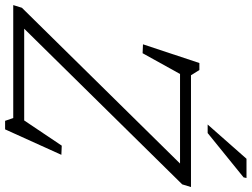

<svg xmlns="http://www.w3.org/2000/svg" viewBox="-150 -819 988 754"><g transform="rotate(90 344.0 -442.0)"><path d="M701.5 -698 691 -663.5 63 -26 53.5 -43H440L539 -190.5L575 -189L475 32H441.5L430.5 0H-13L-2.5 -34L625.5 -671.5L638.5 -655H257.5L176 -508L141 -509.5L214.5 -731H242L262.5 -698ZM456 -763.5 590.5 -916H666L663.5 -904.5L489.5 -763.5Z"/></g></svg>

Font: Newsreader 9pt Light
Style: Italic
Weight: 300
Italic angle: -17°
Designer: Hugues Gentile
Foundry: Production Type
Version: Version 1.003